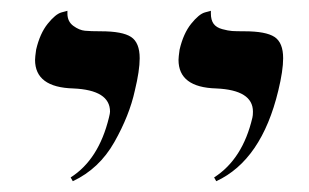

<svg xmlns="http://www.w3.org/2000/svg" viewBox="-20 -579 573 356"><path d="M381 -243 377 -250Q430 -284 448 -361Q449 -365 449 -372Q449 -412 381 -415Q311 -417 311 -468Q311 -473 313 -487Q320 -517 334.5 -535Q349 -553 360 -556L371 -559V-554Q371 -542 376 -535Q381 -528 392 -525Q403 -522 410.5 -521.5Q418 -521 433 -521Q473 -521 489 -510.5Q505 -500 505 -471Q505 -448 496 -411Q465 -282 381 -243ZM115 -243 111 -250Q163 -283 182 -361Q184 -369 184 -372Q184 -412 116 -415Q45 -417 45 -468Q45 -473 47 -487Q54 -517 68.5 -535Q83 -553 94 -556L105 -559V-554Q105 -539 116 -531Q127 -523 137.5 -522Q148 -521 167 -521Q207 -521 223 -510.5Q239 -500 239 -471Q239 -448 230 -411Q220 -365 192 -315.5Q164 -266 115 -243Z"/></svg>

Font: Linux Libertine O
Style: Italic
Weight: 400
Italic angle: -12°
Designer: Philipp H. Poll
Foundry: Philipp H. Poll
Version: Version 5.1.6